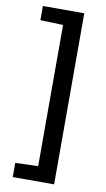

<svg xmlns="http://www.w3.org/2000/svg" viewBox="-98 -790 547 987"><g transform="rotate(10 175.5 -296.5)"><path d="M43 150V76L162 72V-665L43 -669V-743H259V150Z"/></g></svg>

Font: Saira Medium
Style: Regular
Weight: 500
Designer: Hector Gatti with collaboration of the Omnibus-Type team
Foundry: Omnibus-Type
Version: Version 1.100; ttfautohint (v1.8.3)